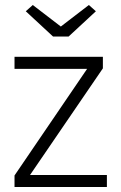

<svg xmlns="http://www.w3.org/2000/svg" viewBox="-20 -747 485 767"><path d="M38 0V-46L328 -472H38V-520H391V-474L100 -48H407V0ZM192 -601 83 -702 111 -727 223 -641 335 -727 363 -702 254 -601Z"/></svg>

Font: Lexend ExtraLight
Style: Regular
Weight: 200
Designer: Bonnie Shaver-Troup, Thomas Jockin
Foundry: Lexend
Version: Version 1.007; ttfautohint (v1.8.3)